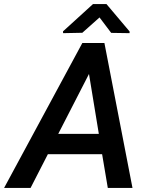

<svg xmlns="http://www.w3.org/2000/svg" viewBox="-65 -922 735 942"><path d="M436 -165.5H169.9L85 0H-44.9L338.9 -710.9H447.3L585 0H463.9ZM220.7 -265.1H419.9L371.6 -559.1ZM570.8 -767.6V-759.3L480.5 -760.7L423.3 -836.4L338.9 -761.2L244.6 -759.3L244.1 -768.1L391.1 -901.9H457.5Z"/></svg>

Font: RobotoDraft Medium
Style: Italic
Weight: 500
Italic angle: -12°
Version: Version 2.001152; 2014